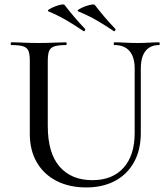

<svg xmlns="http://www.w3.org/2000/svg" viewBox="-20 -811 740 844"><path d="M479 -675Q442 -700 406 -721Q370 -742 324 -761Q318 -764 327 -770Q336 -776 351.5 -782Q367 -788 380.5 -790.5Q394 -793 397 -789Q417 -763 439 -737Q461 -711 487 -684Q489 -681 486 -676.5Q483 -672 479 -675ZM346 -675Q309 -700 273.5 -721Q238 -742 193 -761Q187 -764 196 -770Q205 -776 220 -782Q235 -788 248 -790.5Q261 -793 264 -789Q284 -763 306 -737Q328 -711 354 -684Q356 -681 353 -676.5Q350 -672 346 -675ZM572 -510Q572 -560 549.5 -586.5Q527 -613 483 -613Q480 -613 480 -619Q480 -625 483 -625Q506 -625 531 -623.5Q556 -622 585 -622Q610 -622 634.5 -623.5Q659 -625 680 -625Q682 -625 682 -619Q682 -613 680 -613Q640 -613 619.5 -586.5Q599 -560 599 -510V-227Q599 -152 569 -98Q539 -44 485 -15.5Q431 13 359 13Q285 13 229 -15.5Q173 -44 142 -97Q111 -150 111 -223V-544Q111 -573 105 -587.5Q99 -602 81.5 -607.5Q64 -613 30 -613Q27 -613 27 -619Q27 -625 30 -625Q55 -625 85 -623.5Q115 -622 150 -622Q186 -622 216.5 -623.5Q247 -625 270 -625Q273 -625 273 -619Q273 -613 270 -613Q236 -613 218.5 -607Q201 -601 195.5 -586Q190 -571 190 -542V-258Q190 -138 242 -78.5Q294 -19 386 -19Q474 -19 523 -73.5Q572 -128 572 -226Z"/></svg>

Font: Cormorant Light Medium
Style: Regular
Weight: 500
Version: Version 4.000